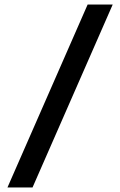

<svg xmlns="http://www.w3.org/2000/svg" viewBox="-20 -790 532 850"><path d="M13 40 368 -770H479L124 40Z"/></svg>

Font: M PLUS 1 Thin Medium
Style: Regular
Weight: 500
Version: Version 1.001